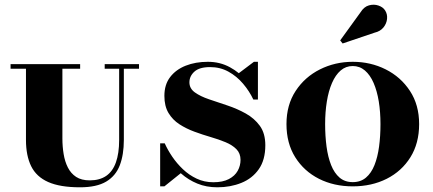

<svg xmlns="http://www.w3.org/2000/svg" viewBox="-20 -783 1844 817"><path d="M320.5 14Q235.5 14 185 -8.5Q134.5 -31 112.5 -76Q90.5 -121 90.5 -187.5V-510H245.5V-194Q245.5 -159.5 250.8 -127.5Q256 -95.5 268.8 -70.2Q281.5 -45 304 -30.2Q326.5 -15.5 362 -15.5Q404 -15.5 431.8 -34.5Q459.5 -53.5 473.2 -92Q487 -130.5 487 -187.5V-510H507V-187.5Q507 -125 489.8 -79.8Q472.5 -34.5 431.8 -10.2Q391 14 320.5 14ZM25 -490.5V-510H321V-490.5ZM425.5 -490.5V-510H571.5V-490.5Z M905 14Q858 14 819.8 -1.8Q781.5 -17.5 751.2 -44.2Q721 -71 698.8 -104.5Q676.5 -138 661.5 -173H681Q693.5 -145 713 -116.2Q732.5 -87.5 758.5 -62.8Q784.5 -38 817 -22.8Q849.5 -7.5 887.5 -7.5Q928 -7.5 953.8 -21Q979.5 -34.5 991.5 -56.2Q1003.5 -78 1003.5 -102.5Q1003.5 -130.5 986 -148.2Q968.5 -166 939.5 -178Q910.5 -190 876 -200Q841.5 -210 807 -222.8Q772.5 -235.5 743.5 -254.2Q714.5 -273 697 -302.2Q679.5 -331.5 679.5 -375Q679.5 -423 704 -455Q728.5 -487 770.2 -503.5Q812 -520 864.5 -520Q916 -520 958.2 -497Q1000.5 -474 1030.8 -437.2Q1061 -400.5 1077.5 -359.5H1058Q1041 -395.5 1014.2 -427Q987.5 -458.5 952.2 -478Q917 -497.5 874 -497.5Q828.5 -497.5 807.2 -478.2Q786 -459 786 -432.5Q786 -406.5 809.2 -389.8Q832.5 -373 869.5 -360.5Q906.5 -348 947.8 -334.2Q989 -320.5 1025.8 -300Q1062.5 -279.5 1085.8 -247.5Q1109 -215.5 1109 -165Q1109 -102.5 1081.2 -63Q1053.5 -23.5 1007 -4.8Q960.5 14 905 14ZM661.5 10V-173Q679 -146 693.8 -125Q708.5 -104 723.2 -86.2Q738 -68.5 755.5 -51L679.5 10ZM1077.5 -359.5Q1063.5 -385.5 1049.8 -402.5Q1036 -419.5 1021 -434Q1006 -448.5 987.5 -465L1060.5 -520H1077.5Z M1481 10Q1401 10 1337.2 -22.2Q1273.5 -54.5 1236.2 -114Q1199 -173.5 1199 -255Q1199 -336.5 1238 -396Q1277 -455.5 1341.5 -487.8Q1406 -520 1481 -520Q1557 -520 1621.2 -487.8Q1685.5 -455.5 1724.5 -396Q1763.5 -336.5 1763.5 -255Q1763.5 -173.5 1726.5 -114Q1689.5 -54.5 1625.5 -22.2Q1561.5 10 1481 10ZM1481 -8Q1514.5 -8 1537.2 -27.2Q1560 -46.5 1573.5 -80.5Q1587 -114.5 1593 -159.2Q1599 -204 1599 -255Q1599 -306.5 1591.8 -351.2Q1584.5 -396 1569.8 -430Q1555 -464 1532.8 -483Q1510.5 -502 1481 -502Q1451.5 -502 1429.5 -483Q1407.5 -464 1392.8 -430Q1378 -396 1370.8 -351.2Q1363.5 -306.5 1363.5 -255Q1363.5 -204 1369.5 -159.2Q1375.5 -114.5 1389 -80.5Q1402.5 -46.5 1425 -27.2Q1447.5 -8 1481 -8ZM1438 -598 1427.5 -611 1514 -730.5Q1529 -754.5 1550 -760.2Q1571 -766 1590.2 -759.5Q1609.5 -753 1618.5 -739Q1629 -723 1627 -702.8Q1625 -682.5 1611.5 -666Q1598 -649.5 1574 -644Z"/></svg>

Font: Bodoni Moda SC 11pt
Style: Bold
Weight: 700
Version: Version 2.005